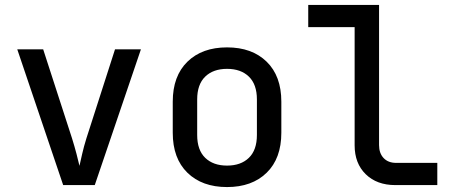

<svg xmlns="http://www.w3.org/2000/svg" viewBox="-20 -750 1840 778"><path d="M236 0 50 -550H155L272 -189Q282 -157 290 -126.5Q298 -96 302 -78Q306 -96 313 -126.5Q320 -157 330 -189L446 -550H551L364 0Z M900 8Q799 8 739.5 -50Q680 -108 680 -212V-338Q680 -442 739.5 -500Q799 -558 900 -558Q1001 -558 1060.5 -500Q1120 -442 1120 -338V-212Q1120 -108 1060.5 -50Q1001 8 900 8ZM900 -79Q956 -79 988.5 -110.5Q1021 -142 1021 -203V-347Q1021 -408 988.5 -439.5Q956 -471 900 -471Q844 -471 811.5 -439.5Q779 -408 779 -347V-203Q779 -142 811.5 -110.5Q844 -79 900 -79Z M1582 0Q1507 0 1462 -44Q1417 -88 1417 -161V-640H1229V-730H1516V-162Q1516 -129 1534.5 -109.5Q1553 -90 1585 -90H1752V0Z"/></svg>

Font: JetBrains Mono NL Medium
Style: Regular
Weight: 500
Monospace: yes
Designer: Philipp Nurullin, Konstantin Bulenkov
Foundry: JetBrains
Version: Version 2.305; ttfautohint (v1.8.4.7-5d5b)